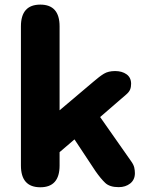

<svg xmlns="http://www.w3.org/2000/svg" viewBox="-20 -786 659 812"><path d="M150.5 6Q68.5 6 68.5 -86V-674.5Q68.5 -766.5 150.5 -766.5Q232 -766.5 232 -674.5V-319.5L374.5 -440Q401 -463 419.5 -474.2Q438 -485.5 467 -485.5Q496 -485.5 515.2 -471.8Q534.5 -458 534.5 -431.5Q534.5 -417.5 530.2 -407.2Q526 -397 514.5 -387L403.5 -291L535 -103.5Q545 -89.5 547.8 -77.5Q550.5 -65.5 550.5 -53.5Q550.5 -26 530.8 -10.2Q511 5.5 482 5.5Q444 5.5 425 -12.5Q406 -30.5 384 -62L295 -196.5L232 -142.5V-86Q232 6 150.5 6Z"/></svg>

Font: Sono ExtraLight Monospace
Style: Bold
Weight: 700
Version: Version 2.112